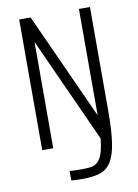

<svg xmlns="http://www.w3.org/2000/svg" viewBox="-95 -749 715 994"><g transform="rotate(-10 263.0 -252.0)"><path d="M77 0H135V-559L385 -8Q380 45 369.5 73.5Q359 102 343.5 115Q328 128 306.5 130.5Q285 133 258 133Q244 133 226.5 132.5Q209 132 198 130V180Q209 182 226.5 182.5Q244 183 258 183Q312 183 348.5 171.5Q385 160 407.5 125Q430 90 439.5 25.5Q449 -39 449 -144V-687H391V-128L137 -687H77Z"/></g></svg>

Font: Secuela Light
Style: Regular
Weight: 300
Designer: Fernando Haro
Foundry: deFharo
Version: Version 1.708